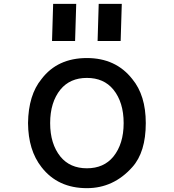

<svg xmlns="http://www.w3.org/2000/svg" viewBox="-20 -980 905 1000"><path d="M494.1 -960 488.3 -766.6H608.4L614.3 -960ZM256.8 -960 251 -766.6H371.1L377 -960ZM294.9 -164.1Q241.2 -230.5 241.2 -338.9Q241.2 -447.3 294.9 -513.7Q344.7 -574.2 432.6 -574.2Q520.5 -574.2 570.3 -513.7Q624 -447.3 624 -338.9Q624 -230.5 570.3 -164.1Q520.5 -103.5 432.6 -103.5Q344.7 -103.5 294.9 -164.1ZM432.6 0Q571.3 0 668.9 -109.4Q739.3 -187.5 739.3 -338.9Q739.3 -483.4 668.9 -568.4Q583 -677.7 432.6 -677.7Q279.3 -677.7 196.3 -568.4Q127.9 -485.4 126 -338.9Q127 -197.3 196.3 -109.4Q281.2 0 432.6 0Z"/></svg>

Font: OCR-B
Style: Regular
Weight: 400
Version: 1.1